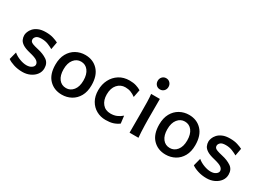

<svg xmlns="http://www.w3.org/2000/svg" viewBox="-23 -1080 2200 1617"><g transform="rotate(30 1076.5 -271.5)"><path d="M184.6 8.8Q138.7 8.8 99.9 -3.7Q61 -16.1 39.1 -32.7L58.1 -106.4Q83.5 -84.5 119.9 -70.8Q156.2 -57.1 186.5 -57.1Q216.8 -57.1 235.8 -70.6Q254.9 -84 254.9 -101.1Q254.9 -120.1 236.1 -135Q217.3 -149.9 159.2 -163.6Q112.3 -174.8 87.6 -190.4Q63 -206.1 54 -225.8Q44.9 -245.6 44.9 -268.6Q44.9 -281.2 51.8 -300.3Q58.6 -319.3 75 -337.6Q91.3 -356 119.9 -368.4Q148.4 -380.9 191.9 -380.9Q233.9 -380.9 264.2 -371.3Q294.4 -361.8 314 -351.6L300.8 -279.8Q281.7 -291 252.7 -303Q223.6 -314.9 188.5 -314.9Q150.9 -314.9 136.5 -300.8Q122.1 -286.6 122.1 -272Q122.1 -260.7 127.7 -252.7Q133.3 -244.6 150.9 -237.8Q168.5 -231 205.1 -222.7Q257.3 -211.4 294.7 -186.5Q332 -161.6 332 -110.4Q332 -76.7 312.3 -49.8Q292.5 -22.9 259 -7.1Q225.6 8.8 184.6 8.8Z M567.9 8.8Q492.2 8.8 444.1 -40.8Q396 -90.3 396 -185.1Q396 -248 420.4 -291.7Q444.8 -335.4 485.8 -358.2Q526.9 -380.9 575.2 -380.9Q651.4 -380.9 699.2 -330.1Q747.1 -279.3 747.1 -185.1Q747.1 -122.1 722.7 -78.9Q698.2 -35.6 657.5 -13.4Q616.7 8.8 567.9 8.8ZM571.8 -57.1Q612.8 -57.1 640.4 -91.1Q668 -125 668 -185.1Q668 -245.6 641.8 -280Q615.7 -314.5 571.8 -314.5Q530.3 -314.5 502.7 -280Q475.1 -245.6 475.1 -185.1Q475.1 -125 501.2 -91.1Q527.3 -57.1 571.8 -57.1Z M993.7 8.8Q944.8 8.8 904.3 -13.7Q863.8 -36.1 839.8 -78.1Q815.9 -120.1 815.9 -179.2Q815.9 -235.4 839.4 -281Q862.8 -326.7 905.5 -353.8Q948.2 -380.9 1006.3 -380.9Q1043 -380.9 1070.1 -372.3Q1097.2 -363.8 1117.7 -351.1L1103.5 -277.8Q1080.6 -295.4 1056.6 -304.4Q1032.7 -313.5 1003.4 -313.5Q957 -313.5 926.5 -278.8Q896 -244.1 896 -183.1Q896 -127.4 924.6 -93Q953.1 -58.6 1003.4 -58.6Q1036.6 -58.6 1062.7 -69.6Q1088.9 -80.6 1112.3 -101.1L1121.1 -28.8Q1094.2 -9.3 1064.5 -0.2Q1034.7 8.8 993.7 8.8Z M1223.6 0Q1223.6 0 1223.6 -19.8Q1223.6 -39.6 1223.6 -70.3Q1223.6 -101.1 1223.6 -134.3Q1223.6 -167.5 1223.6 -193.8Q1223.6 -247.6 1222.7 -296.1Q1221.7 -344.7 1217.8 -373.5H1302.7V-173.8Q1302.7 -150.4 1303.7 -116.9Q1304.7 -83.5 1306.2 -51.5Q1307.6 -19.5 1310.1 0ZM1262.7 -442.9Q1239.7 -442.9 1225.1 -458.5Q1210.4 -474.1 1210.4 -497.1Q1210.4 -520 1225.1 -535.9Q1239.7 -551.8 1262.7 -551.8Q1285.6 -551.8 1300.5 -535.9Q1315.4 -520 1315.4 -497.1Q1315.4 -474.1 1300.5 -458.5Q1285.6 -442.9 1262.7 -442.9Z M1577.1 8.8Q1501.5 8.8 1453.4 -40.8Q1405.3 -90.3 1405.3 -185.1Q1405.3 -248 1429.7 -291.7Q1454.1 -335.4 1495.1 -358.2Q1536.1 -380.9 1584.5 -380.9Q1660.6 -380.9 1708.5 -330.1Q1756.3 -279.3 1756.3 -185.1Q1756.3 -122.1 1731.9 -78.9Q1707.5 -35.6 1666.7 -13.4Q1626 8.8 1577.1 8.8ZM1581.1 -57.1Q1622.1 -57.1 1649.7 -91.1Q1677.2 -125 1677.2 -185.1Q1677.2 -245.6 1651.1 -280Q1625 -314.5 1581.1 -314.5Q1539.6 -314.5 1512 -280Q1484.4 -245.6 1484.4 -185.1Q1484.4 -125 1510.5 -91.1Q1536.6 -57.1 1581.1 -57.1Z M1975.6 8.8Q1929.7 8.8 1890.9 -3.7Q1852.1 -16.1 1830.1 -32.7L1849.1 -106.4Q1874.5 -84.5 1910.9 -70.8Q1947.3 -57.1 1977.5 -57.1Q2007.8 -57.1 2026.9 -70.6Q2045.9 -84 2045.9 -101.1Q2045.9 -120.1 2027.1 -135Q2008.3 -149.9 1950.2 -163.6Q1903.3 -174.8 1878.7 -190.4Q1854 -206.1 1845 -225.8Q1835.9 -245.6 1835.9 -268.6Q1835.9 -281.2 1842.8 -300.3Q1849.6 -319.3 1866 -337.6Q1882.3 -356 1910.9 -368.4Q1939.5 -380.9 1982.9 -380.9Q2024.9 -380.9 2055.2 -371.3Q2085.4 -361.8 2105 -351.6L2091.8 -279.8Q2072.8 -291 2043.7 -303Q2014.6 -314.9 1979.5 -314.9Q1941.9 -314.9 1927.5 -300.8Q1913.1 -286.6 1913.1 -272Q1913.1 -260.7 1918.7 -252.7Q1924.3 -244.6 1941.9 -237.8Q1959.5 -231 1996.1 -222.7Q2048.3 -211.4 2085.7 -186.5Q2123 -161.6 2123 -110.4Q2123 -76.7 2103.3 -49.8Q2083.5 -22.9 2050 -7.1Q2016.6 8.8 1975.6 8.8Z"/></g></svg>

Font: Harmattan Medium
Style: Regular
Weight: 500
Designer: George W. Nuss III and SIL International
Foundry: SIL International
Version: Version 4.000